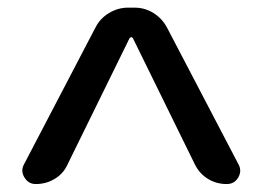

<svg xmlns="http://www.w3.org/2000/svg" viewBox="-20 -750 670 490"><path d="M71.3 -280.3Q52.7 -280.3 42.5 -296.9Q32.2 -313.5 41 -330.1L223.6 -679.7Q235.4 -703.1 258.3 -716.8Q281.2 -730.5 306.6 -730.5H323.2Q349.6 -730.5 371.6 -716.8Q393.6 -703.1 406.2 -679.7L588.9 -330.1Q597.7 -313.5 587.9 -296.9Q578.1 -280.3 558.6 -280.3Q532.2 -280.3 510.7 -293.5Q489.3 -306.6 477.5 -330.1L319.3 -652.3Q315.4 -658.2 310.5 -652.3L152.3 -330.1Q141.6 -306.6 119.6 -293.5Q97.7 -280.3 71.3 -280.3Z"/></svg>

Font: Rounded Mgen+ 2p medium
Style: Regular
Weight: 500
Designer: [Source Han Sans]
Ryoko NISHIZUKA  (kana & ideographs); Paul D. Hunt (Latin, Greek & Cyrillic); Wenlong ZHANG  (bopomofo
Version: Version 1.059.20150602